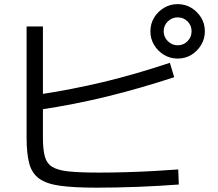

<svg xmlns="http://www.w3.org/2000/svg" viewBox="-20 -868 1040 917"><path d="M439.8 28.3Q333.6 28.3 267.8 19.3Q202 10.3 167.1 -15Q132.3 -40.3 119.6 -87.5Q107 -134.7 107 -211.7V-741.7H185V-210.3Q185 -154.6 194 -121.2Q202.9 -87.8 229.6 -71.1Q256.4 -54.4 310.1 -49Q363.9 -43.7 454.3 -43.7Q517 -43.7 583.9 -45.7Q650.8 -47.7 714.6 -51.2Q778.4 -54.7 831.3 -58.7L834 13.3Q792.3 16.3 742.8 19.3Q693.3 22.3 640.6 24.3Q588 26.3 536.5 27.3Q485 28.3 439.8 28.3ZM156 -415Q242 -428 320.3 -443.2Q398.7 -458.4 474.3 -476.5Q550 -494.7 628 -517.2Q706 -539.7 791.3 -568L812 -499.3Q648.3 -445.6 492.2 -407.3Q336 -369 167.4 -343.6ZM828.3 -588.3Q792.9 -588.3 763.3 -606Q733.8 -623.7 716.1 -653.2Q698.3 -682.7 698.3 -718.1Q698.3 -754.7 716 -783.7Q733.7 -812.8 763.2 -830.6Q792.7 -848.3 828.1 -848.3Q864.7 -848.3 893.7 -830.6Q922.8 -812.9 940.6 -783.9Q958.4 -755 958.4 -718.3Q958.4 -682.9 940.6 -653.3Q922.9 -623.8 894 -606Q865 -588.3 828.3 -588.3ZM828.6 -651.7Q856.7 -651.7 875.8 -671.5Q895 -691.3 895 -718.6Q895 -746.6 875.8 -765.8Q856.7 -785 828.6 -785Q801.4 -785 781.5 -765.8Q761.7 -746.6 761.7 -718.6Q761.7 -691.3 781.5 -671.5Q801.4 -651.7 828.6 -651.7Z"/></svg>

Font: M PLUS 2 Thin
Style: Regular
Weight: 100
Designer: Coji Morishita
Foundry: UNDERFOREST DESIGN
Version: Version 1.001